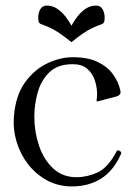

<svg xmlns="http://www.w3.org/2000/svg" viewBox="-20 -657 492 688"><path d="M238 11Q189 11 149 -10.5Q109 -32 81 -68Q53 -104 39.5 -149Q26 -194 30 -241Q36 -315 69.5 -361.5Q103 -408 149.5 -430Q196 -452 241 -452Q294 -452 329 -435.5Q364 -419 384 -392Q404 -365 411 -334Q416 -316 396 -311L331 -294Q329 -293 327.5 -294Q326 -295 326 -296Q326 -298 327 -305Q328 -312 328 -318Q328 -345 319.5 -370Q311 -395 292 -411Q273 -427 241 -427Q187 -427 157 -398Q127 -369 115 -325.5Q103 -282 103 -238Q103 -186 119.5 -136Q136 -86 170 -54Q204 -22 254 -22Q292 -22 329.5 -39Q367 -56 398 -115Q401 -120 405 -118L412 -114Q416 -112 413 -104Q386 -44 341.5 -16.5Q297 11 238 11ZM236 -565Q245 -582 258 -598.5Q271 -615 287.5 -626Q304 -637 324 -637Q340 -637 347.5 -624Q355 -611 355 -594Q355 -586 353.5 -580Q352 -574 346 -571Q326 -564 310.5 -556.5Q295 -549 278 -537.5Q261 -526 236 -506Q211 -526 194 -537.5Q177 -549 161.5 -556.5Q146 -564 126 -571Q120 -574 118.5 -580Q117 -586 117 -594Q117 -611 124.5 -624Q132 -637 148 -637Q168 -637 184.5 -626Q201 -615 214 -598.5Q227 -582 236 -565Z"/></svg>

Font: Young Serif Light
Style: Regular
Weight: 300
Designer: Bastien Sozeau
Foundry: NBR — Bastien Sozeau
Version: Version 5.001